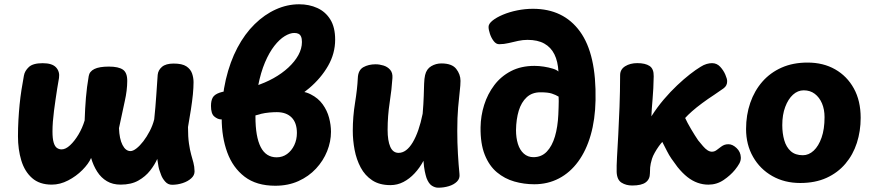

<svg xmlns="http://www.w3.org/2000/svg" viewBox="-20 -847 4050 893"><path d="M780.6 12.4Q761.3 12.4 748.4 -2.3Q735.4 -17.1 729.7 -32.4Q726.2 -43.6 723 -51.1Q719.8 -58.7 717.3 -71.4Q714.8 -84.2 711.4 -107.9Q699.8 -81.2 678.2 -53.6Q656.6 -25.9 623.3 -7.1Q590.1 11.7 541 11.7Q504.1 11.7 477.2 -4.3Q450.2 -20.2 432.1 -48.6Q413.9 -77 403.7 -112.4Q391.9 -85.1 363.1 -56.2Q334.3 -27.2 296.8 -7.8Q259.3 11.7 220.8 11.7Q163.9 11.7 129.3 -18.8Q94.7 -49.2 79.1 -100.5Q63.6 -151.8 63.6 -212.8Q63.6 -252.1 65.7 -289.1Q67.8 -326.1 71.2 -360.9Q74.7 -395.7 79.9 -429.2Q85.1 -462.8 91.3 -495.8Q95.1 -517.4 114.3 -535.3Q133.4 -553.1 178.4 -553.1Q222.7 -553.1 240.7 -533.5Q258.8 -513.9 254.4 -484.3Q250.1 -461.3 246.1 -435.4Q242.1 -409.6 238.3 -383.5Q234.4 -357.4 231.1 -331.2Q227.8 -305 225.9 -281.1Q224.1 -257.1 224.1 -235.6Q224.1 -201.9 229.7 -183.7Q235.2 -165.4 245.1 -158.8Q255 -152.2 266.4 -152.2Q285.3 -152.2 305.9 -171.4Q326.6 -190.6 344.9 -221.2Q363.2 -251.8 373.7 -286.8Q374.9 -315.6 376.1 -341.4Q377.3 -367.3 379.6 -392.1Q381.8 -416.9 384.9 -442Q388 -467.1 392.6 -493Q396.1 -514.7 418.9 -526Q441.7 -537.3 486.4 -537.3Q531.1 -537.3 551.7 -523.1Q572.2 -508.9 571.8 -470.2Q571.6 -426.3 560.4 -376.9Q549.3 -327.4 533.4 -251.1Q535.2 -201 549.8 -172.7Q564.4 -144.3 586.7 -144.3Q598.9 -144.3 614.8 -156.8Q630.7 -169.2 646.6 -189.9Q662.6 -210.7 676.4 -237.2Q690.3 -263.8 697.3 -292Q703.3 -349.1 706.8 -402.9Q710.2 -456.8 713.4 -498.8Q715.4 -520.7 733.4 -536.1Q751.4 -551.4 787.8 -551.4Q827.4 -551.4 847 -538.3Q866.6 -525.1 873.4 -505.1Q880.2 -485.1 880.2 -464.7Q880.2 -439.4 877.1 -407.8Q873.9 -376.2 868.1 -338.5Q862.2 -300.8 854.4 -256Q854.4 -209.4 858.9 -179.2Q863.3 -149 869 -128.6Q874.7 -108.1 879.6 -90.4Q884.4 -72.7 884.9 -50.1Q885.1 -31.7 869.4 -17.6Q853.8 -3.4 829.7 4.5Q805.7 12.4 780.6 12.4Z M1260.3 16.9Q1172.8 16.9 1117.8 -25.1Q1062.9 -67.1 1037 -138.1Q1011.1 -209 1011.1 -297.3Q1011.1 -394.7 1030.4 -477.3Q1049.8 -559.9 1084.1 -624.7Q1118.4 -689.6 1164.4 -734.6Q1210.3 -779.6 1263.1 -803.3Q1315.8 -827.1 1371.3 -827.1Q1417.9 -827.1 1455.8 -809.8Q1493.8 -792.6 1516.3 -756.4Q1538.8 -720.3 1538.8 -662.6Q1538.8 -598.2 1505.9 -540.8Q1473 -483.3 1417.8 -436.6Q1362.7 -389.8 1293.2 -356.1Q1223.7 -322.4 1149.7 -305.4Q1075.8 -288.4 1006.4 -291.8Q991.6 -292.6 976.4 -305.4Q961.3 -318.2 961.3 -354.2Q961.3 -378.6 969.3 -393Q977.3 -407.4 1000.7 -415.7Q1024.1 -423.9 1069.7 -427.4Q1119.4 -431.7 1166 -446.5Q1212.6 -461.3 1251.9 -483.2Q1291.3 -505.1 1321.3 -532.9Q1351.2 -560.7 1367.8 -590.9Q1384.3 -621.2 1384.3 -651.7Q1384.3 -667.4 1380.2 -676.7Q1376.1 -686 1368.4 -689.8Q1360.7 -693.7 1348.7 -693.7Q1328.7 -693.7 1304.3 -678.9Q1279.9 -664.1 1256.1 -633.7Q1232.2 -603.2 1212.5 -556.9Q1192.8 -510.6 1180.4 -447.4Q1168.1 -384.3 1168.1 -304.4Q1168.1 -210.9 1192.5 -163.1Q1216.9 -115.3 1266.7 -115.3Q1293.9 -115.3 1315.1 -130.6Q1336.2 -145.9 1348.6 -171.7Q1360.9 -197.6 1360.9 -228.6Q1360.9 -275.9 1336.2 -300.7Q1311.6 -325.4 1267.6 -325.4Q1252.4 -325.4 1232.8 -323.7Q1213.1 -322 1192.6 -317.2Q1179.7 -314.4 1172.3 -327.8Q1165 -341.2 1164 -360.8Q1163 -380.4 1169.3 -397.4Q1175.7 -414.3 1190.3 -418.1Q1221.8 -426.9 1260.3 -426.5Q1298.9 -426.1 1338.3 -426.1Q1390 -426.1 1425.1 -408.3Q1460.1 -390.6 1480.8 -361.8Q1501.6 -333 1510.5 -299.4Q1519.4 -265.8 1519.4 -233.9Q1519.4 -188.6 1501.5 -143.8Q1483.6 -99.1 1449.8 -62.8Q1416 -26.4 1368.2 -4.8Q1320.3 16.9 1260.3 16.9Z M1644.2 -484Q1645.8 -521 1670 -534.5Q1694.2 -548 1726.8 -548Q1744.8 -548 1763.4 -542.3Q1782.1 -536.7 1794.6 -522.5Q1807 -508.3 1805.2 -484Q1802 -432.1 1792.4 -370.1Q1782.8 -308 1782.8 -243Q1782.8 -192.7 1795.2 -164.3Q1807.6 -136 1833.7 -136Q1870.4 -136 1899.6 -184.8Q1928.7 -233.6 1945.8 -318Q1949.8 -365.6 1950.8 -399.7Q1951.8 -433.9 1952.6 -457.9Q1953.4 -481.9 1957.1 -497.6Q1963.7 -526.2 1985.6 -539.1Q2007.4 -552 2032.8 -552Q2082.1 -552 2101.9 -526.6Q2121.8 -501.1 2121.8 -471Q2121.8 -451.9 2118.2 -421.5Q2114.6 -391.1 2110.7 -346.5Q2106.8 -301.9 2106.8 -238Q2106.8 -184 2109.8 -132.1Q2112.8 -80.1 2117 -38Q2119.8 -16.7 2105.3 -2.4Q2090.8 11.9 2067.4 18.9Q2044 26 2018.1 26Q2003.3 26 1988.6 16.7Q1973.9 7.3 1963.8 -19Q1959.6 -31.7 1955.6 -50.8Q1951.6 -69.9 1949.6 -99.1Q1932 -66.1 1908.3 -40.8Q1884.7 -15.4 1856.4 -0.7Q1828.1 14 1795.9 14Q1745 14 1711.2 -8.4Q1677.3 -30.8 1657.6 -67.9Q1637.8 -105.1 1629.3 -149.8Q1620.8 -194.4 1620.8 -239Q1620.8 -304 1631.3 -368.6Q1641.8 -433.1 1644.2 -484Z M2464.9 10Q2417.1 10 2372.2 -2.8Q2327.2 -15.6 2291.2 -45.6Q2255.2 -75.7 2234.7 -127Q2214.1 -178.3 2215.1 -255.2Q2215.9 -308.2 2231.8 -358.9Q2247.8 -409.7 2278.9 -450.9Q2310 -492.1 2356.7 -516.3Q2403.4 -540.6 2466 -540.6Q2486.9 -540.6 2509.3 -537.1Q2531.8 -533.6 2550.4 -527.9Q2569.1 -522.3 2577.3 -514.4Q2574.8 -561.6 2558.6 -594.3Q2542.3 -627.1 2511.6 -644.3Q2480.8 -661.6 2433.3 -661.6Q2411.6 -661.6 2389.7 -656.8Q2367.8 -652 2345.8 -646.7Q2323.9 -641.4 2301.6 -641.4Q2287.3 -641.4 2276.2 -656Q2265 -670.6 2258.7 -689.6Q2252.3 -708.6 2252.3 -722.2Q2252.3 -736.3 2270.7 -751.2Q2289.1 -766 2319.2 -778.7Q2349.2 -791.3 2385.5 -798.7Q2421.8 -806.1 2458.8 -806.1Q2600.8 -806.1 2677.5 -700.5Q2754.2 -594.9 2749.9 -380.8Q2748.1 -290.8 2727.3 -218.7Q2706.6 -146.7 2669 -95.4Q2631.4 -44.1 2579.6 -17.1Q2527.8 10 2464.9 10ZM2461 -116Q2498.6 -116 2523.2 -141.8Q2547.9 -167.7 2561.1 -212.4Q2574.2 -257.1 2576.8 -314.4Q2577.8 -332.8 2578.1 -348.4Q2578.4 -364 2578.7 -376.7Q2578.9 -389.3 2578.1 -397.6Q2564.2 -406 2546.6 -411.8Q2528.9 -417.7 2493.4 -417.7Q2454.7 -417.7 2429.7 -394.6Q2404.7 -371.4 2392.7 -332.1Q2380.8 -292.7 2380 -241.8Q2380 -206.2 2388.8 -177.7Q2397.7 -149.1 2416.2 -132.6Q2434.8 -116 2461 -116Z M2920.2 15.8Q2891.9 15.8 2870.8 2.6Q2849.7 -10.6 2848.1 -46.9Q2847.3 -72.8 2849.8 -117.4Q2852.3 -162.1 2855.6 -220.9Q2858.8 -279.8 2861.4 -350Q2864 -420.2 2864.2 -497.2Q2864.2 -524.2 2887.5 -538.8Q2910.8 -553.4 2944.2 -553.4Q2981 -553.4 3001.1 -540.2Q3021.2 -527 3020.4 -491.9Q3019.4 -433.8 3015.2 -386.6Q3011 -339.3 3009.6 -305.9Q3036.6 -348.3 3067.4 -384.5Q3098.3 -420.7 3129.5 -450.1Q3160.7 -479.6 3188.7 -501.4Q3216.8 -523.3 3238.3 -536.2Q3253 -545.6 3266.4 -549.4Q3279.8 -553.3 3291.7 -553.3Q3314 -553.3 3329.5 -536.6Q3345 -519.9 3353.5 -500Q3362 -480.1 3362 -470Q3362.8 -448.6 3345 -435.8Q3327.2 -423 3301.8 -406Q3272.4 -386.9 3245.6 -367Q3218.7 -347.1 3198.5 -329.2Q3178.3 -311.3 3166.7 -298.2Q3175.8 -277.8 3194.2 -246.6Q3212.7 -215.4 3227.2 -194.2Q3239.3 -179.7 3249.7 -167.3Q3260.1 -155 3270.6 -148.2Q3281.1 -141.4 3291.2 -141.4Q3303.3 -141.4 3313.7 -149.5Q3324 -157.6 3334.2 -164.9Q3342.4 -171 3350.4 -173.6Q3358.3 -176.2 3368.2 -176.2Q3387 -176.2 3405.8 -158.5Q3424.6 -140.8 3425.6 -115.2Q3426.3 -100.6 3418.9 -86.9Q3411.4 -73.3 3398.3 -57Q3377.4 -31.4 3345.6 -9.8Q3313.7 11.8 3274.7 11.8Q3249.2 11.8 3224.6 3.1Q3200 -5.6 3177 -23.7Q3154 -41.9 3131.2 -70.1Q3114.2 -92.6 3102.8 -109.3Q3091.3 -126.1 3082.3 -144.1Q3073.2 -162 3060.4 -186.9Q3053.6 -179.8 3043.7 -166.1Q3033.9 -152.3 3025.2 -136.8Q3016.4 -121.3 3012.4 -108.4Q3005.1 -84.1 3003.9 -68.6Q3002.8 -53.1 3002.8 -40.7Q3002.8 -13.4 2983.2 1.2Q2963.7 15.8 2920.2 15.8Z M3983 -299Q3983 -237.2 3965.3 -182.3Q3947.6 -127.4 3912.1 -85.6Q3876.7 -43.7 3824.3 -19.8Q3771.9 4.1 3702 4.1Q3628.9 4.1 3572.1 -28.1Q3515.3 -60.2 3482.7 -117.1Q3450 -173.9 3450 -247Q3450 -312.3 3469.5 -368.7Q3489 -425.1 3525.8 -467.2Q3562.7 -509.3 3615.6 -532.7Q3668.4 -556 3736 -556Q3809.1 -556 3864.4 -524.4Q3919.7 -492.9 3951.3 -435.6Q3983 -378.3 3983 -299ZM3618.4 -265Q3618.4 -226.9 3627.6 -194.8Q3636.8 -162.7 3657.9 -143.8Q3679 -125 3713.9 -125Q3741.6 -125 3764.5 -146.3Q3787.4 -167.7 3801.2 -207.1Q3815 -246.4 3815 -302Q3815 -338.1 3803.1 -366.2Q3791.1 -394.2 3769.6 -410.6Q3748.1 -426.9 3718.1 -426.9Q3690.6 -426.9 3668.1 -406.5Q3645.7 -386.1 3632.1 -349.7Q3618.4 -313.3 3618.4 -265Z"/></svg>

Font: Playpen Sans
Style: Regular
Weight: 400
Designer: Laura Meseguer, Veronika Burian, José Scaglione, Kostas Bartsokas, Vera Evstafieva, Tom Grace, Yorlmar Campos
Foundry: TypeTogether
Version: Version 2.000